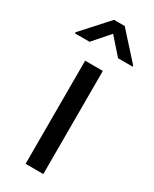

<svg xmlns="http://www.w3.org/2000/svg" viewBox="-219 -801 685 852"><g transform="rotate(30 123.5 -375.0)"><path d="M150.9 -749.5H96.2L-23.9 -616.7V-610.8H50.8L123.5 -693.8L196.8 -610.8H271.5V-615.7ZM166.5 -528.3H75.7V0H166.5Z"/></g></svg>

Font: Roboto
Style: Regular
Weight: 400
Designer: Google
Version: Version 2.137; 2017